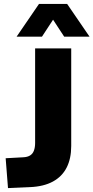

<svg xmlns="http://www.w3.org/2000/svg" viewBox="-20 -953 479 984"><path d="M21 11 9 -142 100 -147Q121 -148 134.5 -156.5Q148 -165 154 -181.5Q160 -198 160 -220V-705H345V-205Q345 -140 321.5 -94Q298 -48 251 -22.5Q204 3 134 6ZM65 -765 180 -933H324L439 -765H309L252 -852L195 -765Z"/></svg>

Font: Nunito Sans 7pt SemiCondensed Black
Style: Regular
Weight: 900
Width: 4
Designer: Vernon Adams
Foundry: Vernon Adams
Version: Version 3.101;gftools[0.9.27]